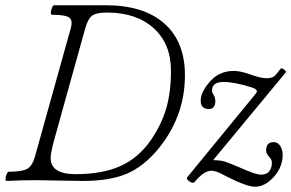

<svg xmlns="http://www.w3.org/2000/svg" viewBox="-20 -686 1109 731"><path d="M3.9 2.9Q0.5 1.5 1 -6.3Q1.5 -14.2 5.4 -23.2Q9.3 -32.2 13.2 -32.2Q64 -32.2 83.5 -43.2Q103 -54.2 112.8 -88.9L249 -577.1Q258.3 -608.4 243.4 -619.1Q228.5 -629.9 176.8 -629.9Q172.9 -631.3 173.6 -639.4Q174.3 -647.5 178.2 -656.7Q182.1 -666 186 -666H382.8Q526.9 -666 605.5 -596.7Q684.1 -527.3 684.1 -399.9Q684.1 -241.7 581.1 -117.2Q525.9 -51.3 461.7 -24.2Q397.5 2.9 294.9 2.9Q264.6 2.9 205.6 1.5Q146.5 0 119.1 0Q61 0 3.9 2.9ZM268.1 -22.9Q369.6 -22.9 438.2 -53.7Q506.8 -84.5 553.2 -150.9Q594.7 -210.9 612.8 -272.9Q630.9 -335 630.9 -417Q630.9 -519 565.2 -578.6Q499.5 -638.2 387.2 -638.2Q346.7 -638.2 330.8 -626.5Q314.9 -614.7 304.2 -577.1L185.1 -148.9Q172.9 -104 172.9 -84Q172.9 -22.9 268.1 -22.9ZM951.2 24.9Q918.9 24.9 840.8 -15.1Q803.7 -36.1 785.2 -36.1Q755.9 -36.1 720.2 7.8Q716.3 11.2 708.7 8.8Q701.2 6.3 695.1 -0.5Q689 -7.3 692.9 -11.2L955.1 -331.1Q955.6 -332 956.8 -334.2Q958 -336.4 958 -337.9Q958 -347.2 939 -353Q872.1 -374 831.1 -374Q787.1 -374 787.1 -340.8Q787.1 -334 793 -325.2Q799.8 -314.5 799.8 -300.8Q799.8 -271 774.9 -271Q744.1 -271 744.1 -303.2Q744.1 -335.9 779.8 -376Q814.9 -416 870.1 -416Q896.5 -416 938 -400.9Q972.7 -388.2 995.1 -388.2Q1018.6 -388.2 1028.8 -399.9L1048.8 -424.8Q1052.7 -427.7 1061.8 -421.1Q1070.8 -414.6 1067.9 -410.2L793 -78.1L793.9 -76.2Q820.3 -75.7 835.4 -71Q850.6 -66.4 896 -46.9Q953.1 -21 974.1 -21Q994.1 -21 1004.6 -33.2Q1015.1 -45.4 1015.1 -67.9Q1015.1 -78.6 1003.9 -89.8Q993.2 -102.1 993.2 -112.8Q993.2 -145 1022 -145Q1037.6 -145 1046.9 -130.4Q1056.2 -115.7 1056.2 -97.2Q1056.2 -49.8 1022.5 -12.5Q988.8 24.9 951.2 24.9Z"/></svg>

Font: Junicode SmCond Light
Style: Italic
Weight: 300
Width: 4
Italic angle: -11°
Designer: Peter S. Baker
Version: Version 2.206